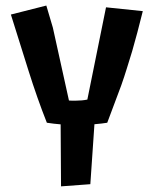

<svg xmlns="http://www.w3.org/2000/svg" viewBox="-20 -660 549 688"><path d="M197.3 -214.4Q172.9 -216.3 147.9 -220.2Q113.3 -307.6 82 -407.2Q82 -407.2 19 -607.9L146 -640.1L169.4 -561L227.1 -299.8Q232.4 -299.3 237.8 -299.3Q243.2 -299.3 251.5 -299.3Q274.4 -299.3 293 -303.2L359.9 -633.8L491.7 -620.1L472.2 -543.9Q462.9 -508.3 453.6 -476.6Q453.6 -476.6 434.6 -415Q425.3 -384.8 414.6 -354.5L364.3 -220.2Q347.2 -217.3 318.4 -214.8L303.7 0L198.7 7.8Z"/></svg>

Font: Passero One
Style: Regular
Weight: 400
Designer: Viktoriya Grabowska
Foundry: Viktoriya Grabowska
Version: Version 1.003